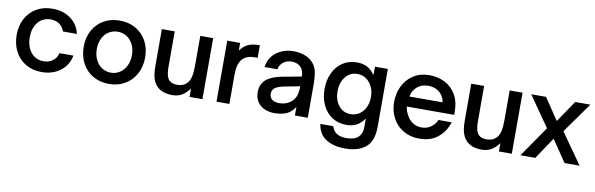

<svg xmlns="http://www.w3.org/2000/svg" viewBox="-51 -1043 5366 1732"><g transform="rotate(10 2631.5 -177.0)"><path d="M42 -282Q42 -365 77 -430.5Q112 -496 175 -532.5Q238 -569 320 -569Q419 -569 487.5 -519Q556 -469 576 -383H448Q434 -425 400.5 -448Q367 -471 320 -471Q274 -471 238 -447.5Q202 -424 182 -381Q162 -338 162 -282Q162 -224 182 -180Q202 -136 238 -112Q274 -88 320 -88Q371 -88 405.5 -114Q440 -140 451 -185H579Q560 -93 490 -41Q420 11 320 11Q238 11 175 -26Q112 -63 77 -129.5Q42 -196 42 -282Z M656 -282Q656 -365 691.5 -430.5Q727 -496 791 -532.5Q855 -569 937 -569Q1019 -569 1083 -532.5Q1147 -496 1183 -430.5Q1219 -365 1219 -282Q1219 -197 1183.5 -130.5Q1148 -64 1084 -26.5Q1020 11 937 11Q855 11 791 -26Q727 -63 691.5 -129.5Q656 -196 656 -282ZM1098 -282Q1098 -334 1077.5 -376.5Q1057 -419 1020 -443Q983 -467 937 -467Q891 -467 854 -443.5Q817 -420 796.5 -377.5Q776 -335 776 -282Q776 -226 797 -183Q818 -140 854.5 -116Q891 -92 937 -92Q983 -92 1020 -116.5Q1057 -141 1077.5 -184Q1098 -227 1098 -282Z M1347 -81Q1334 -108 1328.5 -141.5Q1323 -175 1323 -232V-559H1441V-231Q1441 -147 1470 -115Q1494 -88 1546 -88Q1603 -88 1636 -124Q1657 -147 1666 -185.5Q1675 -224 1675 -289V-559H1793V0H1675V-76Q1640 -30 1603.5 -9.5Q1567 11 1518 11Q1392 11 1347 -81Z M1922 0V-559H2040V-489Q2073 -533 2112.5 -551Q2152 -569 2206 -569H2219V-454H2189Q2122 -454 2086 -418Q2040 -375 2040 -270V0Z M2273 -152Q2273 -230 2334 -275Q2378 -307 2464 -324L2641 -357Q2640 -413 2611 -443Q2580 -474 2527 -474Q2484 -474 2452 -449.5Q2420 -425 2412 -383H2294Q2308 -473 2374.5 -521Q2441 -569 2528 -569Q2578 -569 2621.5 -555Q2665 -541 2696 -513Q2737 -475 2747.5 -424Q2758 -373 2758 -303V0H2640V-80Q2618 -42 2584 -20Q2537 11 2455 11Q2373 11 2323 -32Q2273 -75 2273 -152ZM2558 -102Q2605 -126 2623.5 -165Q2642 -204 2642 -268L2493 -239Q2435 -227 2411 -205Q2391 -185 2391 -155Q2391 -122 2415.5 -103.5Q2440 -85 2481 -85Q2522 -85 2558 -102Z M2879 35H2998Q3011 79 3044 99.5Q3077 120 3134 120Q3206 120 3240.5 87Q3275 54 3275 -4V-84Q3240 -35 3201 -16Q3162 3 3109 3Q3036 3 2980 -33.5Q2924 -70 2893 -135Q2862 -200 2862 -282Q2862 -365 2893 -430.5Q2924 -496 2980 -532.5Q3036 -569 3108 -569Q3162 -569 3200.5 -550Q3239 -531 3275 -483V-559H3393V-31Q3393 103 3324.5 159Q3256 215 3135 215Q3036 215 2965.5 174Q2895 133 2879 35ZM3287 -283Q3287 -335 3267 -377Q3247 -419 3212 -443Q3177 -467 3132 -467Q3064 -467 3022.5 -414.5Q2981 -362 2981 -283Q2981 -203 3022.5 -151Q3064 -99 3132 -99Q3177 -99 3212.5 -123Q3248 -147 3267.5 -188.5Q3287 -230 3287 -283Z M3500 -277Q3500 -353 3531.5 -420Q3563 -487 3625.5 -528Q3688 -569 3776 -569Q3850 -569 3913.5 -537.5Q3977 -506 4015.5 -442Q4054 -378 4054 -285V-255H3620Q3626 -216 3639 -193Q3659 -146 3696.5 -119Q3734 -92 3782 -92Q3833 -92 3869.5 -118.5Q3906 -145 3922 -185H4044Q4017 -98 3950 -43.5Q3883 11 3779 11Q3697 11 3633.5 -26.5Q3570 -64 3535 -129.5Q3500 -195 3500 -277ZM3931 -348Q3927 -379 3913 -401Q3893 -436 3858 -454.5Q3823 -473 3780 -473Q3736 -473 3702 -454.5Q3668 -436 3647 -401Q3634 -381 3627 -348Z M4181 -81Q4168 -108 4162.5 -141.5Q4157 -175 4157 -232V-559H4275V-231Q4275 -147 4304 -115Q4328 -88 4380 -88Q4437 -88 4470 -124Q4491 -147 4500 -185.5Q4509 -224 4509 -289V-559H4627V0H4509V-76Q4474 -30 4437.5 -9.5Q4401 11 4352 11Q4226 11 4181 -81Z M4842 0H4706L4900 -281L4706 -559H4842L4975 -361L5109 -559H5248L5050 -281L5248 0H5110L4975 -199Z"/></g></svg>

Font: Open Sauce One SemiBold
Style: Regular
Weight: 600
Designer: Alfredo Marco Pradil
Foundry: Creative Sauce Fz LLC
Version: Version 1.477